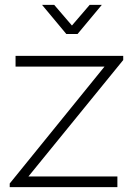

<svg xmlns="http://www.w3.org/2000/svg" viewBox="-20 -770 567 790"><path d="M153 -750H203L276 -665L349 -750H399L299 -630H253ZM20 0V-15L410 -496H44V-540H487V-523L97 -44H463V0Z"/></svg>

Font: Manrope ExtraLight
Style: Regular
Weight: 200
Designer: Mikhail Sharanda
Foundry: Mikhail Sharanda
Version: Version 4.505